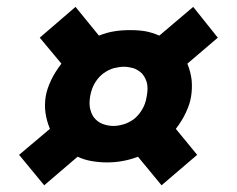

<svg xmlns="http://www.w3.org/2000/svg" viewBox="-20 -566 690 558"><path d="M553 -116 491 -191.5Q509.5 -215.5 520.5 -239.5Q532 -263.5 535.5 -286.5Q539 -309 537 -333Q534 -358 524.5 -381L613 -456.5L541.5 -546L443 -462.5Q422 -471.5 403.5 -475Q383 -478.5 358.5 -478.5Q333 -478.5 312 -475Q292 -472 267.5 -462.5L199.5 -546L95.5 -456.5L158.5 -381Q140 -357 128.5 -333Q116.5 -307.5 113 -286.5Q109 -262.5 112 -239.5Q115 -216.5 125 -191.5L35.5 -116L108.5 -27.5L205.5 -110.5Q225 -101.5 245.5 -98Q268.5 -94 291 -94Q338 -94 381 -110.5L449.5 -27.5ZM242 -286.5Q246.5 -310.5 257 -327Q268 -344 281.5 -353.5Q296.5 -364 311 -368Q328 -372 340 -372Q352.5 -372 367.5 -368Q380.5 -363.5 391.5 -353.5Q401 -344 406.5 -327Q411 -310.5 406.5 -286.5Q403 -263 392 -246Q381.5 -229 368 -219Q353 -208.5 338.5 -204.5Q323 -200 309.5 -200Q296 -200 282 -204.5Q268 -209 258 -219Q247.5 -229 243 -246Q238 -261.5 242 -286.5Z"/></svg>

Font: B612
Style: Regular
Weight: 700
Italic angle: -10°
Designer: Nicolas Chauveau, Thomas Paillot, Jonathan Favre-Lamarine, Jean-Luc Vinot
Foundry: AIRBUS
Version: Version 1.008